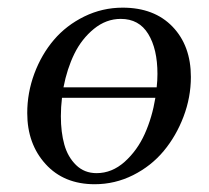

<svg xmlns="http://www.w3.org/2000/svg" viewBox="-20 -472 543 499"><path d="M50.8 -178.2Q50.8 -231 69.3 -280.8Q87.9 -330.6 120.1 -368.4Q152.3 -406.2 199.2 -429.2Q246.1 -452.1 298.8 -452.1Q380.9 -452.1 428.5 -402.6Q476.1 -353 476.1 -272Q476.1 -219.2 457 -168.9Q438 -118.7 405.5 -79.6Q373 -40.5 325.9 -16.8Q278.8 6.8 226.1 6.8Q146 6.8 98.4 -45.7Q50.8 -98.1 50.8 -178.2ZM138.2 -169.9Q138.2 -128.4 147.2 -96.2Q156.2 -64 177.7 -43Q199.2 -22 231 -22Q271 -22 304 -51.5Q336.9 -81.1 356.2 -124Q375.5 -167 383.8 -217.8H141.1Q138.2 -193.4 138.2 -169.9ZM145 -245.1H387.2Q389.2 -262.7 389.2 -279.8Q389.2 -344.7 365.2 -383.8Q341.3 -422.9 293.9 -422.9Q255.9 -422.9 224.1 -397Q192.4 -371.1 173.3 -332.3Q154.3 -293.5 145 -245.1Z"/></svg>

Font: Dihjauti S
Style: Bold Italic
Weight: 700
Italic angle: -9°
Designer: T. Christopher White
Version: Version 3.0.0